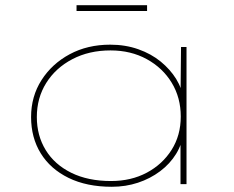

<svg xmlns="http://www.w3.org/2000/svg" viewBox="-20 -705 895 735"><path d="M408 10Q312 10 242.5 -24Q173 -58 136 -118Q99 -178 99 -257Q99 -336 139 -398.5Q179 -461 247 -497.5Q315 -534 402 -534Q460 -534 509.5 -516.5Q559 -499 595.5 -469Q632 -439 654.5 -402.5Q677 -366 680 -329H671L673 -525H694V0H671V-186L683 -201Q678 -155 654.5 -116.5Q631 -78 593 -49.5Q555 -21 508 -5.5Q461 10 408 10ZM405 -12Q482 -12 542 -44Q602 -76 637 -131.5Q672 -187 672 -259Q672 -331 637.5 -388Q603 -445 542 -478.5Q481 -512 403 -512Q321 -512 257 -478.5Q193 -445 157 -387.5Q121 -330 121 -257Q121 -186 155 -130.5Q189 -75 253 -43.5Q317 -12 405 -12ZM273 -663V-685H543V-663Z"/></svg>

Font: Lexend Peta Thin
Style: Regular
Weight: 250
Version: Version 1.007